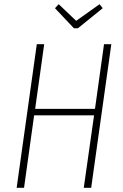

<svg xmlns="http://www.w3.org/2000/svg" viewBox="-20 -892 585 912"><path d="M453.1 -872.1 467.8 -853 350.1 -757.8H331.1L241.2 -853L258.8 -872.1L341.8 -793ZM94.2 0H59.1L154.8 -682.1H189.9L147 -375H431.2L474.1 -682.1H508.8L413.1 0H377.9L426.8 -344.2H142.1Z"/></svg>

Font: Fira Sans Compressed UltraLight
Style: Italic
Weight: 200
Width: 3
Italic angle: -8°
Designer: Carrois Corporate & Edenspiekermann AG
Foundry: Carrois Corporate GbR & Edenspiekermann AG
Version: Version 4.203;PS 004.203;hotconv 1.0.88;makeotf.lib2.5.64775